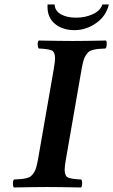

<svg xmlns="http://www.w3.org/2000/svg" viewBox="-20 -826 501 848"><path d="M271 -122.1Q265.6 -91.3 265.6 -77.1Q265.6 -49.3 279.8 -42.2Q293.9 -35.2 338.9 -33.2Q342.8 -28.3 342.8 -15.4Q342.8 -2.4 337.9 2Q238.3 0 188 0Q138.7 0 41 2Q37.1 -2.9 37.1 -15.9Q37.1 -28.8 42 -33.2Q63 -34.2 73.7 -35.2Q84.5 -36.1 97.4 -39.3Q110.4 -42.5 116.2 -47.6Q122.1 -52.7 129.2 -62.7Q136.2 -72.8 140.1 -86.9Q144 -101.1 147.9 -122.1L217.8 -522.9Q223.1 -556.2 223.1 -566.9Q223.1 -595.7 209.2 -602.8Q195.3 -609.9 150.9 -611.8Q147 -616.7 146.5 -629.4Q146 -642.1 150.9 -647Q250.5 -645 300.8 -645Q350.6 -645 448.2 -647Q452.1 -642.6 451.4 -629.4Q450.7 -616.2 445.8 -611.8Q424.8 -610.8 414.1 -609.9Q403.3 -608.9 390.6 -605.7Q377.9 -602.5 372.1 -597.4Q366.2 -592.3 359.4 -582.3Q352.5 -572.3 348.6 -558.1Q344.7 -543.9 340.8 -522.9ZM460.9 -806.2Q448.7 -754.9 404.5 -723.9Q360.4 -692.9 309.1 -692.9Q255.9 -692.9 222.9 -720.5Q189.9 -748 189.9 -794.9V-806.2H221.2Q222.7 -777.8 249 -762.9Q275.4 -748 316.9 -748Q356.4 -748 389.6 -763.2Q422.9 -778.3 432.1 -806.2Z"/></svg>

Font: Linux Libertine G
Style: Semibold Italic
Weight: 600
Italic angle: -11.5°
Designer: Philipp H. Poll
Foundry: Philipp H. Poll
Version: Version 5.1.1